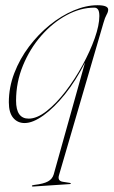

<svg xmlns="http://www.w3.org/2000/svg" viewBox="-20 -452 424 717"><path d="M105 244.5Q99 245 99 242.5Q99 239.5 108.5 238.5Q143 234.5 159.2 225.5Q175.5 216.5 180.5 199.5L297.5 -218.5Q263.5 -151 222.8 -100.2Q182 -49.5 142.2 -21Q102.5 7.5 72 7.5Q45.5 7.5 29.2 -12Q13 -31.5 13 -70Q13 -126 33.5 -179.2Q54 -232.5 88.5 -278.2Q123 -324 166 -358.8Q209 -393.5 255.2 -413Q301.5 -432.5 344 -432.5Q384 -432.5 384 -416Q384 -407.5 378 -397Q372 -386.5 366.5 -367L200.5 201.5Q193.5 224 215.5 227L241 231Q244.5 232 244.5 233.5Q244.5 235.5 240 235.5ZM40 -76Q40 -9 87 -9Q118 -9 154 -37.2Q190 -65.5 224.8 -110.8Q259.5 -156 288 -208.2Q316.5 -260.5 333.8 -309.2Q351 -358 351 -392Q351 -409.5 346 -416.5Q341 -423.5 332.5 -423.5Q280.5 -423.5 228.8 -395.5Q177 -367.5 134.2 -318.8Q91.5 -270 65.8 -207.5Q40 -145 40 -76Z"/></svg>

Font: Fraunces 144pt Thin
Style: Italic
Weight: 100
Italic angle: -16°
Version: Version 1.000;[b76b70a41]